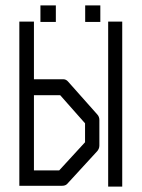

<svg xmlns="http://www.w3.org/2000/svg" viewBox="-20 -739 526 710"><path d="M380 -659H432V-49H380ZM51.5 -52V-659H105.5V-446H213.5Q224.5 -446 232 -437L339.5 -316Q347.5 -307.5 347.5 -295V-201Q347.5 -189.5 339.5 -180L228.5 -59Q222 -52 209.5 -52ZM105.5 -109H199L294.5 -213V-283L202.5 -387H105.5ZM129.5 -719H186.5V-658H129.5ZM295 -719H351V-658H295Z"/></svg>

Font: 3270 Nerd Font Mono SemCond
Style: Regular
Weight: 400
Monospace: yes
Version: Version 3.0.1;Nerd Fonts 3.1.1